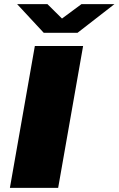

<svg xmlns="http://www.w3.org/2000/svg" viewBox="-20 -911 575 931"><path d="M28 0 149 -688H383L262 0ZM535 -891 356 -752H192L63 -891H210L308 -794H244L375 -891Z"/></svg>

Font: Archivo SemiExpanded Black
Style: Italic
Weight: 900
Width: 6
Italic angle: -10°
Designer: Hector Gatti
Foundry: Omnibus-Type
Version: Version 2.001